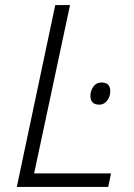

<svg xmlns="http://www.w3.org/2000/svg" viewBox="-20 -734 525 754"><path d="M46 0 197 -714H255L114 -53H416L405 0ZM370 -323Q388 -323 400.5 -338.5Q413 -354 413 -376Q413 -410 379 -410Q358 -410 346.5 -393.5Q335 -377 335 -358Q335 -323 370 -323Z"/></svg>

Font: Noto Sans UI Light
Style: Italic
Weight: 300
Italic angle: -12°
Designer: Monotype Design Team
Foundry: Monotype Imaging Inc.
Version: Version 1.901